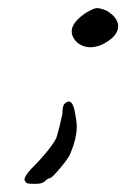

<svg xmlns="http://www.w3.org/2000/svg" viewBox="-20 -372 310 471"><path d="M190 -340Q208 -351 216.5 -352Q225 -353 243 -345Q273 -326 269.5 -303Q266 -280 229 -262Q195 -248 170 -267Q134 -302 190 -340ZM48 78Q44 78 40 69Q40 61 54 45Q102 -3 118 -33Q125 -55 133 -92Q133 -112 138 -117Q158 -137 165 -90L167 -78Q173 -43 152 6Q148 16 127.5 40.5Q107 65 102.5 65Q98 65 91 72Q84 79 67.5 79Q51 79 48 78Z"/></svg>

Font: Caveat
Style: Regular
Weight: 400
Designer: Pablo Impallari
Foundry: Creative Lab NY
Version: Version 1.096; ttfautohint (v1.3)